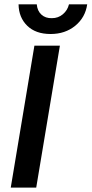

<svg xmlns="http://www.w3.org/2000/svg" viewBox="-20 -859 419 879"><path d="M29.2 0 137.5 -650H254.2L145.8 0ZM211.7 -703.3Q143.3 -703.3 104.6 -741.2Q65.8 -779.2 65 -839.2H148.3Q150.8 -809.2 169.6 -792.1Q188.3 -775 217.5 -775.8Q246.7 -775.8 267.9 -793.8Q289.2 -811.7 295.8 -839.2H379.2Q370.8 -779.2 324.6 -741.2Q278.3 -703.3 211.7 -703.3Z"/></svg>

Font: Familjen Grotesk Medium
Style: Italic
Weight: 500
Italic angle: -9.46201°
Designer: Anders Wikstroem, Jonas Baeckman, Matilda Gysing, Kristian Moeller
Foundry: Familjen STHLM AB
Version: Version 2.002; ttfautohint (v1.8.4.7-5d5b)